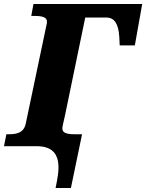

<svg xmlns="http://www.w3.org/2000/svg" viewBox="-44 -734 734 964"><path d="M235 210H312L368 -60H329C291 -60 269 -67 269 -89C269 -96 273 -115 282 -153L384 -646H490C530 -646 551 -615 555 -548C556 -527 556 -517 557 -506H633L670 -714H124L113 -654H126C167 -654 192 -649 192 -624C192 -621 190 -610 188 -602L85 -112C75 -67 39 -60 2 -60H-12L-24 0H140C283 0 251 132 235 210Z"/></svg>

Font: Noto Serif SemiCondensed Black
Style: Italic
Weight: 900
Width: 4
Italic angle: -12°
Designer: Monotype Design Team
Foundry: Monotype Imaging Inc.
Version: Version 2.014